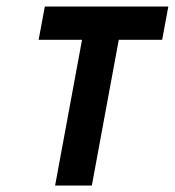

<svg xmlns="http://www.w3.org/2000/svg" viewBox="-20 -572 539 592"><path d="M149.9 0 232.9 -449.2H99.1L118.2 -551.8H499L480 -449.2H346.2L263.2 0Z"/></svg>

Font: Involve SemiBold Oblique
Style: Italic
Weight: 600
Italic angle: -10.5°
Designer: Stefan Peev
Foundry: Context Ltd.
Version: Version 1.001